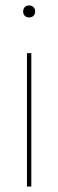

<svg xmlns="http://www.w3.org/2000/svg" viewBox="-20 -525 214 705"><path d="M79 160V-198V-330H95V-198V160ZM87 -461Q77 -461 71 -467Q65 -473 65 -483Q65 -493 71 -499Q77 -505 87 -505Q97 -505 103 -499Q109 -493 109 -483Q109 -473 103 -467Q97 -461 87 -461Z"/></svg>

Font: Work Sans Thin
Style: Regular
Weight: 250
Designer: Wei Huang
Foundry: Wei Huang
Version: Version 2.012